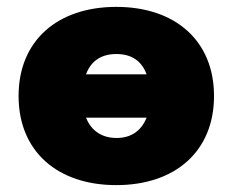

<svg xmlns="http://www.w3.org/2000/svg" viewBox="-20 -526 676 558"><path d="M318 12C489 12 602 -86 602 -247C602 -408 489 -506 318 -506C147 -506 34 -408 34 -247C34 -86 147 12 318 12ZM319 -125C278 -125 246 -144 230 -184H406C390 -144 359 -125 319 -125ZM230 -310C245 -351 277 -369 318 -369C360 -369 391 -351 406 -310Z"/></svg>

Font: SN Pro Black
Style: Regular
Weight: 900
Designer: Tobias Whetton
Foundry: Supernotes
Version: Version 1.001;Glyphs 3.2 (3249)